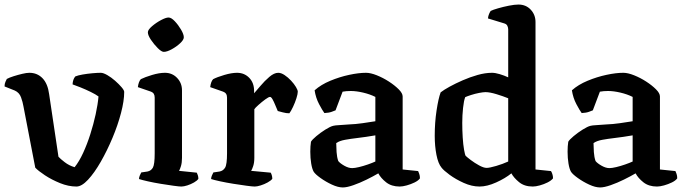

<svg xmlns="http://www.w3.org/2000/svg" viewBox="-27 -820 3015 844"><path d="M309 0Q274 0 237 -15Q200 -30 170.5 -49.5Q141 -69 128 -83L76 -353Q73 -371 65.5 -392Q58 -413 38 -422L-7 -440Q-7 -452 -3 -460.5Q1 -469 3 -473Q14 -479 33 -485Q52 -491 71 -495.5Q90 -500 102 -500Q137 -500 160 -476Q183 -452 189 -406L230 -131Q238 -122 257.5 -107Q277 -92 301 -85Q321 -110 338.5 -148Q356 -186 370 -230Q384 -274 393.5 -317.5Q403 -361 406 -396Q394 -405 371.5 -416Q349 -427 326.5 -436Q304 -445 292 -449Q293 -471 304 -484Q316 -489 336.5 -492.5Q357 -496 379 -498Q401 -500 416 -500Q427 -500 444.5 -490Q462 -480 479 -465Q496 -450 507.5 -436.5Q519 -423 519 -416Q519 -377 505 -323.5Q491 -270 467.5 -214Q444 -158 416 -109Q388 -60 360 -30Q332 0 309 0Z M770 0Q761 0 735.5 -3.5Q710 -7 679.5 -12Q649 -17 622.5 -23Q596 -29 584 -33Q584 -40 587.5 -48.5Q591 -57 594 -62L621 -66Q637 -69 645 -83Q653 -97 653 -146V-391Q653 -411 637 -417L579 -437Q582 -461 592 -472Q610 -481 641.5 -490.5Q673 -500 698 -500Q730 -500 751.5 -477.5Q773 -455 773 -423V-126Q773 -105 768.5 -90Q764 -75 760 -69L838 -61Q840 -57 842.5 -50Q845 -43 845 -34Q840 -26 826 -18Q812 -10 796.5 -5Q781 0 770 0ZM693 -592Q683 -592 666.5 -608.5Q650 -625 636.5 -645Q623 -665 623 -678Q623 -689 641 -704.5Q659 -720 680.5 -731.5Q702 -743 714 -743Q726 -743 741.5 -726.5Q757 -710 769 -689.5Q781 -669 781 -656Q781 -645 765 -630Q749 -615 728 -603.5Q707 -592 693 -592Z M1093 0Q1083 0 1057 -3.5Q1031 -7 999.5 -12Q968 -17 940.5 -23Q913 -29 901 -33Q901 -40 904.5 -48.5Q908 -57 911 -62L938 -66Q954 -69 962.5 -83Q971 -97 971 -146V-391Q971 -411 954 -417L897 -437Q900 -462 910 -472Q927 -481 959 -490.5Q991 -500 1015 -500Q1047 -500 1068.5 -478Q1090 -456 1090 -420V-410Q1100 -421 1118 -442.5Q1136 -464 1157 -482Q1178 -500 1196 -500Q1209 -500 1224 -490Q1239 -480 1252.5 -465.5Q1266 -451 1274 -437.5Q1282 -424 1282 -417Q1282 -407 1276 -388Q1270 -369 1261 -350Q1252 -331 1245 -322Q1231 -322 1216.5 -326Q1202 -330 1194 -332Q1189 -343 1183 -358Q1177 -373 1171 -383.5Q1165 -394 1160 -394Q1154 -394 1139 -383Q1124 -372 1109.5 -359Q1095 -346 1091 -340V-126Q1091 -105 1086 -90Q1081 -75 1077 -69L1163 -61Q1165 -58 1167.5 -50.5Q1170 -43 1170 -34Q1164 -26 1149.5 -18Q1135 -10 1119 -5Q1103 0 1093 0Z M1480 4Q1459 4 1432 -8.5Q1405 -21 1382 -37.5Q1359 -54 1352 -65Q1345 -77 1341 -101Q1337 -125 1337 -153Q1337 -178 1340 -197Q1345 -206 1363.5 -221.5Q1382 -237 1403.5 -250.5Q1425 -264 1438 -267Q1445 -269 1464.5 -270Q1484 -271 1507 -273Q1536 -274 1567 -278.5Q1598 -283 1623 -287V-394Q1599 -406 1569 -413Q1539 -420 1515 -420Q1495 -420 1479 -417L1448 -335Q1443 -333 1431 -328.5Q1419 -324 1399 -323Q1390 -335 1375.5 -362.5Q1361 -390 1356 -423Q1384 -448 1425 -465Q1466 -482 1508 -491Q1550 -500 1582 -500Q1602 -500 1629.5 -489Q1657 -478 1682.5 -461.5Q1708 -445 1725.5 -427.5Q1743 -410 1743 -396V-75L1811 -68Q1813 -64 1816 -55.5Q1819 -47 1819 -36Q1812 -26 1795.5 -18Q1779 -10 1761 -5Q1743 0 1730 0Q1694 0 1670.5 -18.5Q1647 -37 1636 -58Q1614 -45 1584.5 -30.5Q1555 -16 1526.5 -6Q1498 4 1480 4ZM1521 -81Q1532 -81 1551 -85.5Q1570 -90 1590 -97Q1610 -104 1623 -110V-225Q1604 -222 1582.5 -218.5Q1561 -215 1541 -213Q1515 -210 1490 -205.5Q1465 -201 1451 -191Q1451 -174 1452.5 -151.5Q1454 -129 1460 -112Q1468 -102 1486.5 -91.5Q1505 -81 1521 -81Z M2081 0Q2047 0 2011.5 -16Q1976 -32 1949.5 -51.5Q1923 -71 1914 -83Q1899 -101 1891.5 -139.5Q1884 -178 1884 -223Q1884 -281 1892 -334Q1900 -387 1910 -414Q1924 -425 1949.5 -439Q1975 -453 2007 -467Q2039 -481 2072.5 -490.5Q2106 -500 2136 -500Q2150 -500 2170 -494Q2190 -488 2207 -480V-691Q2207 -698 2203.5 -706Q2200 -714 2190 -717L2118 -739Q2119 -750 2123 -759Q2127 -768 2130 -772Q2140 -777 2162.5 -783.5Q2185 -790 2210 -795Q2235 -800 2252 -800Q2285 -800 2306 -777.5Q2327 -755 2327 -723V-75L2395 -68Q2398 -64 2401 -55Q2404 -46 2404 -36Q2396 -26 2380 -18Q2364 -10 2346 -5Q2328 0 2315 0Q2278 0 2254.5 -19.5Q2231 -39 2221 -58Q2194 -36 2154 -18Q2114 0 2081 0ZM2112 -82Q2125 -82 2154 -90.5Q2183 -99 2207 -110V-388Q2185 -397 2155.5 -406Q2126 -415 2107 -415Q2097 -415 2079 -411.5Q2061 -408 2044 -402.5Q2027 -397 2018 -393Q2012 -378 2008.5 -345.5Q2005 -313 2005 -280Q2005 -247 2007 -215.5Q2009 -184 2013 -161.5Q2017 -139 2020 -135Q2026 -129 2042.5 -116.5Q2059 -104 2079 -93Q2099 -82 2112 -82Z M2611 4Q2590 4 2563 -8.5Q2536 -21 2513 -37.5Q2490 -54 2483 -65Q2476 -77 2472 -101Q2468 -125 2468 -153Q2468 -178 2471 -197Q2476 -206 2494.5 -221.5Q2513 -237 2534.5 -250.5Q2556 -264 2569 -267Q2576 -269 2595.5 -270Q2615 -271 2638 -273Q2667 -274 2698 -278.5Q2729 -283 2754 -287V-394Q2730 -406 2700 -413Q2670 -420 2646 -420Q2626 -420 2610 -417L2579 -335Q2574 -333 2562 -328.5Q2550 -324 2530 -323Q2521 -335 2506.5 -362.5Q2492 -390 2487 -423Q2515 -448 2556 -465Q2597 -482 2639 -491Q2681 -500 2713 -500Q2733 -500 2760.5 -489Q2788 -478 2813.5 -461.5Q2839 -445 2856.5 -427.5Q2874 -410 2874 -396V-75L2942 -68Q2944 -64 2947 -55.5Q2950 -47 2950 -36Q2943 -26 2926.5 -18Q2910 -10 2892 -5Q2874 0 2861 0Q2825 0 2801.5 -18.5Q2778 -37 2767 -58Q2745 -45 2715.5 -30.5Q2686 -16 2657.5 -6Q2629 4 2611 4ZM2652 -81Q2663 -81 2682 -85.5Q2701 -90 2721 -97Q2741 -104 2754 -110V-225Q2735 -222 2713.5 -218.5Q2692 -215 2672 -213Q2646 -210 2621 -205.5Q2596 -201 2582 -191Q2582 -174 2583.5 -151.5Q2585 -129 2591 -112Q2599 -102 2617.5 -91.5Q2636 -81 2652 -81Z"/></svg>

Font: Texturina SemiBold
Style: Regular
Weight: 600
Designer: Guillermo Torres Carreño
Foundry: Omnibus-Type
Version: Version 1.002; ttfautohint (v1.8.3)